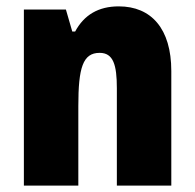

<svg xmlns="http://www.w3.org/2000/svg" viewBox="-20 -583 611 603"><path d="M353 -563C289 -563 244 -536 216 -484H207L187 -553H55V0H226V-250C226 -370 240 -417 293 -417C336 -417 347 -379 347 -306V0H518V-360C518 -493 455 -563 353 -563Z"/></svg>

Font: Noto Sans Khmer Condensed Black
Style: Regular
Weight: 900
Width: 3
Designer: Danh Hong and the Monotype Design Team
Foundry: Monotype Imaging Inc.
Version: Version 2.004